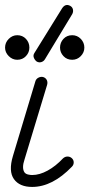

<svg xmlns="http://www.w3.org/2000/svg" viewBox="-33 -724 353 758"><path d="M94 14Q44 14 22 -17Q0 -48 18 -108L107 -404Q110 -413 119 -417.5Q128 -422 137 -420Q147 -417 151.5 -408.5Q156 -400 153 -389L64 -95Q52 -60 64 -43Q69 -37 78 -35Q87 -33 94 -33Q123 -33 155 -50.5Q187 -68 216 -99Q224 -106 233.5 -106Q243 -106 250 -100Q258 -93 258 -83Q258 -73 251 -66Q174 14 94 14ZM145 -491Q140 -482 130.5 -479Q121 -476 112 -481Q104 -487 100.5 -496.5Q97 -506 103 -515L212 -691Q225 -711 244 -701Q253 -696 255 -686.5Q257 -677 252 -668ZM252 -488Q231 -488 217.5 -502.5Q204 -517 204 -536Q204 -556 217.5 -570.5Q231 -585 252 -585Q272 -585 286 -570.5Q300 -556 300 -536Q300 -517 286 -502.5Q272 -488 252 -488ZM35 -488Q16 -488 1.5 -502.5Q-13 -517 -13 -536Q-13 -556 1.5 -570.5Q16 -585 35 -585Q56 -585 69.5 -570.5Q83 -556 83 -536Q83 -517 69.5 -502.5Q56 -488 35 -488Z"/></svg>

Font: Kurewa Gothic CJK TC Regular
Style: Regular
Weight: 400
Designer: Max Yao
Foundry: Max-Everyday
Version: Version 1.071; ttfautohint (v1.8.3)